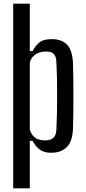

<svg xmlns="http://www.w3.org/2000/svg" viewBox="-20 -820 468 1040"><path d="M51.5 200V-800H141.5V-543.5H156.5Q174 -576 196 -592Q218 -608 260 -608Q315.5 -608 344 -577.2Q372.5 -546.5 375.5 -476Q376.5 -446 377 -399.2Q377.5 -352.5 377.5 -300.5Q377.5 -248.5 377 -201.5Q376.5 -154.5 375.5 -124Q372.5 -54 342 -23.2Q311.5 7.5 256 7.5Q221.5 7.5 198.5 -7.5Q175.5 -22.5 156.5 -57H141.5V200ZM224.5 -59.5Q254 -59.5 269 -73.2Q284 -87 285.5 -117.5Q287.5 -157 288.5 -205Q289.5 -253 289.5 -303.2Q289.5 -353.5 288.5 -400.5Q287.5 -447.5 285.5 -484.5Q284 -514.5 271.2 -527.8Q258.5 -541 229 -541Q198 -541 175 -527Q152 -513 141.5 -484.5V-116Q153 -84.5 173 -72Q193 -59.5 224.5 -59.5Z"/></svg>

Font: Big Shoulders Text Thin Medium
Style: Regular
Weight: 500
Version: Version 2.002